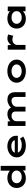

<svg xmlns="http://www.w3.org/2000/svg" viewBox="2446 -3226 790 5722"><g transform="rotate(-90 2841.0 -365.0)"><path d="M391 10Q302 10 237 -25Q172 -60 136 -122Q100 -184 100 -265Q100 -345 138 -407Q176 -469 243 -504.5Q310 -540 398 -540Q450 -540 495.5 -527.5Q541 -515 575 -495Q609 -475 629 -450.5Q649 -426 651 -402L615 -395V-740H758V0H623L617 -138L645 -129Q643 -104 622 -79.5Q601 -55 566 -34.5Q531 -14 486 -2Q441 10 391 10ZM430 -113Q488 -113 530 -132.5Q572 -152 596 -186Q620 -220 620 -265Q620 -309 596 -342.5Q572 -376 530 -395.5Q488 -415 430 -415Q374 -415 331.5 -396Q289 -377 265.5 -343Q242 -309 242 -265Q242 -220 265.5 -186Q289 -152 331.5 -132.5Q374 -113 430 -113Z M1362 10Q1258 10 1178.5 -25Q1099 -60 1055.5 -121.5Q1012 -183 1012 -261Q1012 -326 1038 -377.5Q1064 -429 1110.5 -465.5Q1157 -502 1217 -521.5Q1277 -541 1345 -541Q1411 -541 1468 -521.5Q1525 -502 1568 -467Q1611 -432 1634.5 -383.5Q1658 -335 1656 -277L1655 -228H1118L1095 -320H1538L1522 -302V-324Q1518 -353 1493 -375Q1468 -397 1429.5 -409.5Q1391 -422 1347 -422Q1291 -422 1245 -407Q1199 -392 1172.5 -358.5Q1146 -325 1146 -272Q1146 -225 1175.5 -189Q1205 -153 1259 -132.5Q1313 -112 1385 -112Q1454 -112 1499 -128.5Q1544 -145 1571 -162L1633 -67Q1600 -45 1556 -27Q1512 -9 1462.5 0.5Q1413 10 1362 10Z M1948 0V-529H2085L2088 -396L2051 -408Q2065 -430 2088.5 -453.5Q2112 -477 2144 -496Q2176 -515 2217 -527Q2258 -539 2306 -539Q2355 -539 2397 -523.5Q2439 -508 2467.5 -475.5Q2496 -443 2506 -389L2468 -394L2476 -410Q2492 -431 2516.5 -454Q2541 -477 2574 -495.5Q2607 -514 2646.5 -526.5Q2686 -539 2731 -539Q2813 -539 2862.5 -509Q2912 -479 2933.5 -427.5Q2955 -376 2955 -313V0H2813V-295Q2813 -330 2801 -357.5Q2789 -385 2763.5 -400.5Q2738 -416 2697 -416Q2660 -416 2628.5 -404.5Q2597 -393 2572.5 -372.5Q2548 -352 2535 -325Q2522 -298 2522 -268V0H2379V-296Q2379 -331 2365.5 -358.5Q2352 -386 2322.5 -401Q2293 -416 2245 -416Q2211 -416 2182.5 -403.5Q2154 -391 2133.5 -371Q2113 -351 2102 -328Q2091 -305 2091 -285V0Z M3582 10Q3481 10 3403 -25Q3325 -60 3281 -122.5Q3237 -185 3237 -265Q3237 -346 3281 -408Q3325 -470 3403 -505Q3481 -540 3582 -540Q3683 -540 3760.5 -505Q3838 -470 3882 -408Q3926 -346 3926 -265Q3926 -185 3882 -122.5Q3838 -60 3760.5 -25Q3683 10 3582 10ZM3582 -114Q3638 -114 3683.5 -133Q3729 -152 3756 -186.5Q3783 -221 3782 -265Q3783 -310 3756 -344Q3729 -378 3683.5 -397.5Q3638 -417 3582 -417Q3526 -417 3480 -397.5Q3434 -378 3407.5 -344.5Q3381 -311 3381 -265Q3381 -221 3407.5 -186.5Q3434 -152 3480 -133Q3526 -114 3582 -114Z M4221 0V-529H4357L4362 -338L4323 -346Q4338 -400 4373.5 -444Q4409 -488 4457 -514Q4505 -540 4557 -540Q4591 -540 4622.5 -533Q4654 -526 4674 -514L4635 -363Q4616 -375 4585 -383Q4554 -391 4523 -391Q4486 -391 4456.5 -378.5Q4427 -366 4406 -346Q4385 -326 4374 -301Q4363 -276 4363 -250V0Z M5145 10Q5056 10 4989.5 -25Q4923 -60 4887 -122Q4851 -184 4851 -265Q4851 -345 4888.5 -407.5Q4926 -470 4993.5 -505Q5061 -540 5149 -540Q5203 -540 5247.5 -527.5Q5292 -515 5326 -494.5Q5360 -474 5380 -450Q5400 -426 5404 -403L5368 -400V-529H5508V0H5366V-143L5395 -134Q5392 -109 5371 -84Q5350 -59 5316.5 -37.5Q5283 -16 5238.5 -3Q5194 10 5145 10ZM5181 -113Q5238 -113 5281 -132.5Q5324 -152 5347 -186.5Q5370 -221 5370 -265Q5370 -309 5347 -343Q5324 -377 5281 -397Q5238 -417 5181 -417Q5125 -417 5082.5 -397Q5040 -377 5016 -343Q4992 -309 4992 -265Q4992 -221 5016 -186.5Q5040 -152 5082.5 -132.5Q5125 -113 5181 -113Z"/></g></svg>

Font: Lexend Tera SemiBold
Style: Regular
Weight: 600
Version: Version 1.007